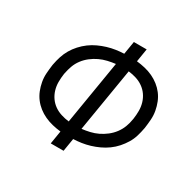

<svg xmlns="http://www.w3.org/2000/svg" viewBox="-157 -913 1115 1091"><g transform="rotate(30 400.0 -367.5)"><path d="M302 0 316 -86Q288 -89 261 -95.5Q234 -102 209 -113.5Q184 -125 163 -141.5Q142 -158 126 -179Q110 -200 100 -225Q90 -250 85 -277.5Q80 -305 82 -333.5Q84 -362 88 -391L89 -396Q94 -423 102.5 -449.5Q111 -476 125 -500Q139 -524 158.5 -545.5Q178 -567 201 -584Q224 -601 250 -613Q276 -625 302.5 -633Q329 -641 356 -645Q383 -649 409 -650L423 -735H507L493 -649Q521 -646 548.5 -639.5Q576 -633 600.5 -621.5Q625 -610 646 -593.5Q667 -577 683 -556Q699 -535 709 -510Q719 -485 724 -457.5Q729 -430 727 -401.5Q725 -373 721 -344L720 -339Q715 -312 707 -285.5Q699 -259 684.5 -235Q670 -211 651 -189.5Q632 -168 608.5 -151Q585 -134 559 -122Q533 -110 506.5 -102Q480 -94 453 -90Q426 -86 400 -85L386 0ZM328 -159 397 -576Q372 -573 346 -567Q320 -561 295.5 -549.5Q271 -538 249 -521Q227 -504 210.5 -482Q194 -460 185 -435Q176 -410 171 -384L170 -379Q166 -352 166 -325Q166 -298 173.5 -273Q181 -248 195.5 -227.5Q210 -207 230.5 -192.5Q251 -178 276.5 -170Q302 -162 328 -159ZM412 -159Q438 -162 464 -168Q490 -174 514 -185.5Q538 -197 560 -214Q582 -231 598.5 -253Q615 -275 624.5 -300Q634 -325 638 -351L639 -356Q643 -383 643 -410Q643 -437 635.5 -462Q628 -487 613.5 -507.5Q599 -528 578.5 -542.5Q558 -557 533 -565Q508 -573 481 -576Z"/></g></svg>

Font: Iosevka Aile Oblique
Style: Regular
Weight: 400
Italic angle: -9°
Designer: Belleve Invis
Foundry: Belleve Invis
Version: Version 31.1.0; ttfautohint (v1.8.4)